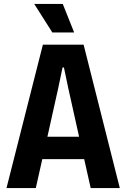

<svg xmlns="http://www.w3.org/2000/svg" viewBox="-20 -956 643 976"><path d="M246 -791H357L299 -936H154ZM13 0H162L195 -147H408L441 0H589L405 -729H198ZM276 -508 298 -613H305L327 -508L382 -261H221Z"/></svg>

Font: Mona Sans SemiCondensed
Style: Bold
Weight: 700
Width: 4
Designer: Deni Anggara
Foundry: GitHub
Version: Version 2.000